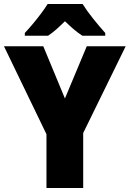

<svg xmlns="http://www.w3.org/2000/svg" viewBox="-20 -947 653 967"><path d="M307 -451 417 -714H613L399 -277V0H214V-271L0 -714H198ZM396 -927Q417 -893 449.5 -852.5Q482 -812 510 -781V-767H395Q373 -781 352 -799Q331 -817 307 -840Q283 -816 263 -798.5Q243 -781 222 -767H105V-781Q122 -799 144 -825Q166 -851 186.5 -878.5Q207 -906 220 -927Z"/></svg>

Font: Noto Sans Sinhala UI SemiCondensed Black
Style: Regular
Weight: 900
Width: 4
Designer: Jelle Bosma - Monotype Design Team
Foundry: Monotype Imaging Inc.
Version: Version 2.006; ttfautohint (v1.8.4.7-5d5b)